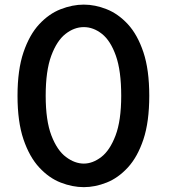

<svg xmlns="http://www.w3.org/2000/svg" viewBox="-20 -776 718 811"><path d="M334 14.5Q286 14.5 236.5 -4.8Q187 -24 145.8 -68.5Q104.5 -113 79.2 -187.2Q54 -261.5 54 -371.5Q54 -481 79.2 -555.2Q104.5 -629.5 145.8 -673.8Q187 -718 236.5 -737.2Q286 -756.5 334 -756.5Q381.5 -756.5 430.2 -737.2Q479 -718 520 -673.8Q561 -629.5 585.8 -555.2Q610.5 -481 610.5 -371.5Q610.5 -261.5 585.8 -187.2Q561 -113 520 -68.5Q479 -24 430.2 -4.8Q381.5 14.5 334 14.5ZM334 -85Q371.5 -85 407.8 -112.8Q444 -140.5 468 -203.5Q492 -266.5 492 -371.5Q492 -477 469.5 -540.5Q447 -604 410.8 -632.8Q374.5 -661.5 334 -661.5Q293.5 -661.5 256.8 -632.8Q220 -604 196.5 -540.5Q173 -477 173 -371.5Q173 -266.5 197.2 -203.5Q221.5 -140.5 258.8 -112.8Q296 -85 334 -85Z"/></svg>

Font: Junction SemiBold
Style: Regular
Weight: 600
Designer: Caroline Hadilaksono
Foundry: Caroline Hadilaksono, Tyler Finck, The League of Moveable Type
Version: Version 2.000; ttfautohint (v1.8.3)